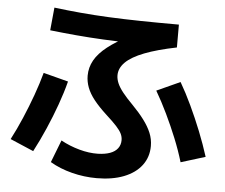

<svg xmlns="http://www.w3.org/2000/svg" viewBox="-56 -828 1111 948"><g transform="rotate(5 500.0 -353.5)"><path d="M456.3 57Q394 57 333.7 41.6Q273.3 26.3 224.7 -2.4L267.7 -113.3Q311.3 -89.3 360 -76Q408.7 -62.6 452.4 -63.6Q487.7 -64.6 512.4 -73.6Q537.1 -82.6 550.1 -99.8Q563.1 -117 563.1 -140.3Q563.1 -157 555.7 -172.3Q548.4 -187.7 529.9 -208Q511.4 -228.3 476.7 -259.7Q438.4 -295 414.5 -325.2Q390.7 -355.3 379.5 -384.5Q368.4 -413.7 368.4 -443.4Q368.4 -484.4 388.5 -520.2Q408.7 -556.1 451.2 -589.4Q493.7 -622.7 560.1 -656.4L580.4 -623Q500.4 -624.4 430.4 -627.9Q360.4 -631.4 295.2 -637.2Q230 -643 164.7 -650.4L175.7 -763.7Q240.3 -755.7 306.7 -749.7Q373 -743.7 446.7 -740.2Q520.3 -736.7 606.2 -735.2Q692 -733.7 795.3 -733.7V-620.4Q699.3 -601 637 -576.9Q574.6 -552.7 544.8 -523.2Q515 -493.7 515 -458Q515 -439.3 523.6 -419Q532.3 -398.7 551.5 -374.5Q570.6 -350.3 602 -318.7Q636.3 -283.7 660.1 -251.8Q684 -220 696.8 -189.2Q709.7 -158.3 709.7 -124.3Q709.7 -69.3 678.7 -28.3Q647.7 12.6 590.7 34.8Q533.7 57 456.3 57ZM17 -98.3Q44 -149.7 69 -208.2Q94 -266.7 115.4 -326Q136.7 -385.3 151 -438L274.3 -406Q260 -350 238.1 -289.2Q216.3 -228.3 189.6 -167Q163 -105.7 133 -48.7ZM862.7 -57.4Q845.7 -114.7 821.7 -173.7Q797.7 -232.7 770 -290.4Q742.4 -348 712.4 -399.3L828.3 -452Q858 -401 886.1 -341.2Q914.3 -281.3 939.3 -218.7Q964.3 -156 983.7 -94.7Z"/></g></svg>

Font: M PLUS 2 Thin
Style: Regular
Weight: 100
Designer: Coji Morishita
Foundry: UNDERFOREST DESIGN
Version: Version 1.001